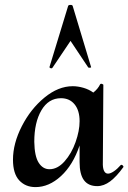

<svg xmlns="http://www.w3.org/2000/svg" viewBox="-20 -751 524 784"><path d="M476 -78Q479 -78 482 -74.5Q485 -71 484 -69Q456 -30 430 -10.5Q404 9 377 9Q341 9 323 -15Q305 -39 305 -89V-157Q278 -77 229 -32Q180 13 125 13Q84 13 58.5 -14.5Q33 -42 33 -99Q33 -165 69 -235.5Q105 -306 161.5 -352.5Q218 -399 277 -399Q298 -399 320.5 -392.5Q343 -386 361 -373Q380 -388 389 -407Q391 -409 393 -409Q396 -409 399.5 -407Q403 -405 402 -404L400 -89Q399 -66 404.5 -54Q410 -42 421 -42Q431 -42 445 -51.5Q459 -61 473 -77Q474 -78 476 -78ZM305 -256Q305 -300 284.5 -325Q264 -350 229 -350Q178 -350 149 -300.5Q120 -251 120 -172Q121 -113 138 -86.5Q155 -60 182 -60Q215 -60 243.5 -92Q272 -124 288.5 -170.5Q305 -217 305 -256ZM352 -477Q353 -475 347 -474.5Q341 -474 340 -476L268 -584L194 -474Q192 -472 190 -472Q187 -472 184.5 -473.5Q182 -475 182 -477L258 -726Q259 -731 268 -731Q276 -731 277 -726Z"/></svg>

Font: Cormorant Upright
Style: Bold
Weight: 700
Designer: Christian Thalmann (Catharsis Fonts)
Foundry: Catharsis Fonts
Version: Version 3.302